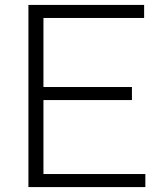

<svg xmlns="http://www.w3.org/2000/svg" viewBox="-20 -760 654 780"><path d="M95.5 0V-740H565.5V-687H156.5V-53H570.5V0ZM132 -353.5V-406.5H516V-353.5Z"/></svg>

Font: Encode Sans SemiExpanded Light
Style: Regular
Weight: 300
Width: 6
Designer: Multiple Designers
Foundry: Impallari Type
Version: Version 3.002